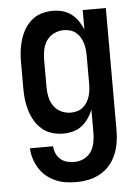

<svg xmlns="http://www.w3.org/2000/svg" viewBox="-53 -570 607 835"><g transform="rotate(-5 250.0 -152.5)"><path d="M247 223Q223 223 200 219.5Q177 216 155.5 206.5Q134 197 116 182Q98 167 85.5 147Q73 127 66 104.5Q59 82 58 59H159Q160 75 166.5 90.5Q173 106 185.5 116.5Q198 127 214 131Q230 135 247 135Q268 135 288 125Q308 115 319.5 97Q331 79 335 57.5Q339 36 339 15V-85Q331 -65 318.5 -47Q306 -29 289 -16Q272 -3 251 2.5Q230 8 208 8Q184 8 160 1Q136 -6 117 -22Q98 -38 85.5 -59Q73 -80 65.5 -103.5Q58 -127 55 -151.5Q52 -176 52 -200V-320Q52 -344 55 -368.5Q58 -393 65.5 -416.5Q73 -440 85.5 -461Q98 -482 117 -498Q136 -514 160 -521Q184 -528 208 -528Q230 -528 251 -522.5Q272 -517 289 -504Q306 -491 318.5 -473Q331 -455 339 -435V-520H440V15Q440 42 435.5 68.5Q431 95 420.5 120Q410 145 392 165.5Q374 186 350.5 199Q327 212 300.5 217.5Q274 223 247 223ZM249 -80Q263 -80 277 -84Q291 -88 302 -97Q313 -106 320.5 -118.5Q328 -131 332 -144.5Q336 -158 337.5 -172Q339 -186 339 -200V-320Q339 -334 337.5 -348Q336 -362 332 -375.5Q328 -389 320.5 -401.5Q313 -414 302 -423Q291 -432 277 -436Q263 -440 249 -440Q227 -440 207 -430.5Q187 -421 174.5 -403Q162 -385 157.5 -363.5Q153 -342 153 -320V-200Q153 -178 157.5 -156.5Q162 -135 174.5 -117Q187 -99 207 -89.5Q227 -80 249 -80Z"/></g></svg>

Font: Iosevka Custom Semibold
Style: Regular
Weight: 600
Designer: Belleve Invis
Foundry: Belleve Invis
Version: Version 27.0.2; ttfautohint (v1.8.4)